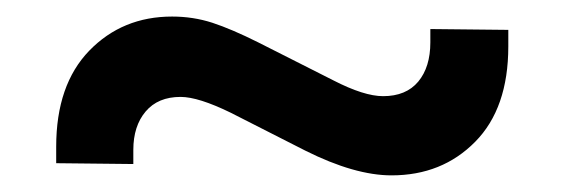

<svg xmlns="http://www.w3.org/2000/svg" viewBox="-20 -456 682 232"><path d="M453.1 -244.1Q408.7 -244.1 349.1 -273.9L258.8 -319.8Q219.7 -338.9 198.2 -338.9Q170.9 -338.9 156 -321.3Q141.1 -303.7 141.1 -274.9V-257.8L47.9 -258.8V-278.8Q47.9 -353.5 87.9 -394.8Q127.9 -436 188 -436Q213.4 -436 236.6 -428.5Q259.8 -420.9 292 -404.8L382.8 -358.9Q419.9 -339.8 442.9 -339.8Q470.7 -339.8 485.4 -357.4Q500 -375 500 -404.8V-420.9L594.2 -419.9V-399.9Q594.2 -325.2 554.2 -284.7Q514.2 -244.1 453.1 -244.1Z"/></svg>

Font: TASA Orbiter Deck Medium
Style: Regular
Weight: 500
Designer: Weizhong Zhang
Version: Version 1.000;Glyphs 3.1.2 (3151)